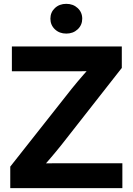

<svg xmlns="http://www.w3.org/2000/svg" viewBox="-20 -966 681 986"><path d="M32.7 0V-110.4L348.6 -510.7Q377 -545.9 407.7 -581.1Q438.5 -616.2 470.2 -651.4L486.3 -601.1Q439.5 -600.1 392.6 -600.1Q345.7 -600.1 298.8 -600.1H41V-727.5H605.5V-617.2L295.4 -221.7Q266.1 -185.1 234.9 -148.7Q203.6 -112.3 170.9 -75.7L154.8 -126.5Q201.7 -127.4 248.5 -127.4Q295.4 -127.4 342.8 -127.4H608.4V0ZM320.3 -793.5Q285.2 -793.5 262 -815.4Q238.8 -837.4 238.8 -870.1Q238.8 -902.8 262 -924.6Q285.2 -946.3 320.3 -946.3Q355.5 -946.3 378.9 -924.6Q402.3 -902.8 402.3 -870.1Q402.3 -837.4 378.9 -815.4Q355.5 -793.5 320.3 -793.5Z"/></svg>

Font: Inter 28pt
Style: Bold
Weight: 700
Designer: Rasmus Andersson
Foundry: rsms
Version: Version 4.001;git-66647c0bb